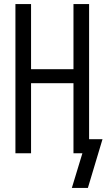

<svg xmlns="http://www.w3.org/2000/svg" viewBox="-20 -755 525 946"><path d="M413 171H334L386 0H342V-345H133V0H56V-735H133V-414H342V-735H419V-69H485Z"/></svg>

Font: Iosevka QP
Style: Regular
Weight: 400
Designer: Belleve Invis
Foundry: Belleve Invis
Version: Version 20.0.0; ttfautohint (v1.8.4)